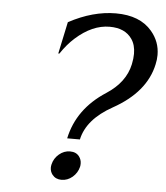

<svg xmlns="http://www.w3.org/2000/svg" viewBox="-53 -795 736 852"><g transform="rotate(5 314.5 -368.5)"><path d="M252.4 9.8Q226.1 9.8 211.4 -8.8Q200.7 -22.5 200.7 -40.5Q200.7 -46.4 202.6 -54.7Q209 -82 231 -100.6Q252.9 -119.1 279.8 -119.1Q307.1 -119.1 320.8 -100.6Q331.1 -86.9 331.1 -69.3Q331.1 -60.5 329.6 -54.7Q322.8 -27.3 301.3 -8.8Q279.3 9.8 252.4 9.8ZM429.2 -747.1Q536.6 -747.1 589.8 -684.1Q628.9 -638.2 628.9 -579.1Q628.9 -558.6 624 -537.1Q597.2 -411.1 451.2 -330.1Q337.9 -267.1 318.4 -175.8H261.7Q290 -309.6 417 -391.6Q501.5 -446.3 519 -528.3Q524.4 -553.7 524.4 -575.2Q524.4 -614.7 506.3 -640.6Q475.6 -685.5 406.7 -685.5Q329.6 -685.5 255.4 -619.1Q223.1 -590.3 194.3 -547.4H189.5L219.7 -689.5Q326.7 -747.1 429.2 -747.1Z"/></g></svg>

Font: Classica
Style: Book Oblique
Weight: 400
Italic angle: -12°
Designer: Wojciech Kalinowski "wmk69" (wmk69@o2.pl)
Foundry: Wojciech Kalinowski "wmk69" (wmk69@o2.pl)
Version: Version 2.1.1; 2021-05-14